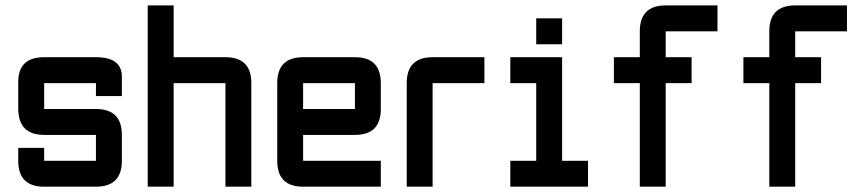

<svg xmlns="http://www.w3.org/2000/svg" viewBox="-20 -704 3263 724"><path d="M48.8 -146.5H146.5V-97.7H341.8V-195.3H146.5Q48.8 -195.3 48.8 -295.4V-395.5Q48.8 -488.3 146.5 -488.3H341.8Q439.5 -488.3 439.5 -415V-341.8H341.8V-390.6H146.5V-293H341.8Q439.5 -293 439.5 -195.3V-97.7Q439.5 0 341.8 0H146.5Q48.8 0 48.8 -97.7Z M537.1 -683.6H634.8V-488.3H830.1Q927.7 -488.3 927.7 -390.6V0H830.1V-390.6H634.8V0H537.1Z M1123 -488.3H1318.4Q1416 -488.3 1416 -390.6V-293Q1416 -195.3 1318.4 -195.3H1123V-97.7H1416V0H1123Q1025.4 0 1025.4 -97.7V-390.6Q1025.4 -488.3 1123 -488.3ZM1318.4 -390.6H1123V-293H1318.4Z M1611.3 -488.3H1806.6V-390.6H1611.3V0H1513.7V-390.6Q1513.7 -488.3 1611.3 -488.3Z M2002 -537.1V-634.8H2099.6V-537.1ZM1904.3 0V-97.7H2002V-390.6H1904.3V-488.3H2099.6V-97.7H2197.3V0Z M2685.5 -683.6V-585.9H2490.2V-488.3H2587.9V-390.6H2490.2V0H2392.6V-390.6H2294.9V-488.3H2392.6V-585.9Q2392.6 -683.6 2490.2 -683.6Z M3173.8 -683.6V-585.9H2978.5V-488.3H3076.2V-390.6H2978.5V0H2880.9V-390.6H2783.2V-488.3H2880.9V-585.9Q2880.9 -683.6 2978.5 -683.6Z"/></svg>

Font: BabelStone Runic Beorhtnoth
Style: Regular
Weight: 400
Designer: Andrew West
Foundry: BabelStone
Version: Version 7.004;November 9, 2023